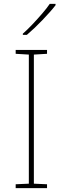

<svg xmlns="http://www.w3.org/2000/svg" viewBox="-20 -972 323 992"><path d="M223 0H61V-20L129 -23V-690L61 -694V-714H223V-694L155 -690V-23L223 -20ZM267 -945Q254 -928 236.5 -908.5Q219 -889 199.5 -868.5Q180 -848 159.5 -828.5Q139 -809 119 -792H98V-798Q121 -818 147.5 -846Q174 -874 198.5 -902.5Q223 -931 237 -952H267Z"/></svg>

Font: Noto Sans Khmer Thin
Style: Regular
Weight: 250
Version: Version 2.003